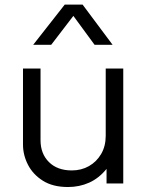

<svg xmlns="http://www.w3.org/2000/svg" viewBox="-20 -774 622 810"><path d="M267 15Q203 15 161 -11.5Q119 -38 98 -79Q77 -120 77 -164V-485H151V-182.5Q151 -125.5 186.5 -90.2Q222 -55 283 -55Q323 -55 355.2 -73.2Q387.5 -91.5 406.8 -124.5Q426 -157.5 426 -201V-485H500V0H429.5V-61.5Q397.5 -22 356.2 -3.5Q315 15 267 15ZM120 -585 253 -754.5H328.5L455 -585H379L289.5 -707L196 -585Z"/></svg>

Font: Geologica Cursive ExtraLight
Style: Regular
Weight: 250
Designer: Sindre Bremnes, Frode Helland
Foundry: Monokrom Skriftforlag AS
Version: Version 1.010;gftools[0.9.28]